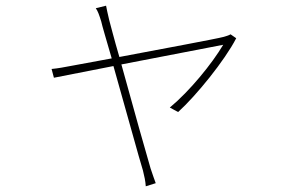

<svg xmlns="http://www.w3.org/2000/svg" viewBox="-20 -583 996 677"><path d="M793 -462C786.9 -458.1 776.3 -455.3 769.2 -453.1C743.3 -446 549 -410.2 400.9 -382.1C381.7 -447.1 369 -498.9 365.1 -512.1C359 -536.2 356.2 -552.9 354 -562.9L317.8 -554C324.9 -544 329.9 -530.2 337 -507.1C339.8 -493.3 354.8 -443.2 373.9 -377.1L231.9 -350.9C206 -345.9 185 -342 161.9 -339.8L170.1 -308.9L380 -350.1C420.8 -207 473 -16 484 18.1C489 38 492.9 55.8 494 73.9L529.1 62.9C523.1 47.9 518.1 30.9 511 11C501.1 -22 447.1 -212.7 408 -355.8L767 -425.1C728 -359 648.8 -261.7 578.8 -203.8L608 -187.9C671.9 -245.7 772.7 -370 812.9 -448.2Z"/></svg>

Font: Karasuma Gothic
Style: Thin
Weight: 200
Designer: Rasmus Andersson / Ryoko Ishizuka
Foundry: rsms
Version: Version 1.00